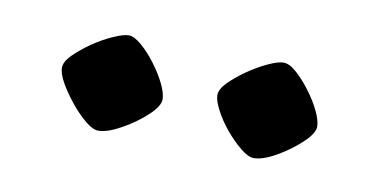

<svg xmlns="http://www.w3.org/2000/svg" viewBox="-31 -763 469 238"><g transform="rotate(10 204.0 -643.5)"><path d="M295.3 -582Q288.6 -582 278.7 -590Q268.8 -598.1 259.3 -609.4Q249.9 -620.7 243.7 -632.6Q237.6 -644.4 237.6 -651Q237.6 -658.7 246.5 -667.6Q255.5 -676.5 267.8 -685.1Q280.1 -693.6 292.5 -699.3Q304.8 -705 311.5 -705Q319 -705 328.1 -696.9Q337.1 -688.9 346.1 -677Q355 -665.2 360.7 -653.4Q366.3 -641.6 366.3 -634Q366.3 -625.5 353.1 -613.2Q339.9 -600.9 323.3 -591.4Q306.7 -582 295.3 -582ZM99.7 -582Q93 -582 83.6 -589.7Q74.2 -597.3 64.6 -609Q55.1 -620.7 48.5 -632.1Q42 -643.5 42 -651.1Q42 -658.7 50.9 -667.6Q59.9 -676.5 72.2 -685.1Q84.5 -693.6 97.4 -699.3Q110.2 -705 116.8 -705Q123.5 -705 132.9 -696.9Q142.3 -688.9 151.2 -677.1Q160.2 -665.2 166 -653.4Q171.7 -641.6 171.7 -634Q171.7 -625.5 158.5 -613.2Q145.2 -600.9 128.1 -591.5Q111.1 -582 99.7 -582Z"/></g></svg>

Font: Texturina Medium
Style: Regular
Weight: 500
Designer: Guillermo Torres Carreño
Foundry: Omnibus-Type
Version: Version 1.003